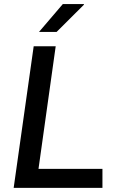

<svg xmlns="http://www.w3.org/2000/svg" viewBox="-20 -910 572 930"><path d="M46.2 0 143.2 -686H249.8L166.5 -92.2H476.2V0ZM168.8 -755.2 284.2 -890.2H386.5V-887.2L254 -755.2Z"/></svg>

Font: Chivo Medium
Style: Italic
Weight: 500
Italic angle: -8.05°
Designer: Hector Gatti
Foundry: Omnibus-Type
Version: Version 2.002